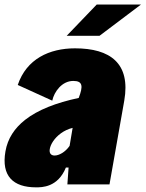

<svg xmlns="http://www.w3.org/2000/svg" viewBox="-30 -804 635 837"><path d="M584.5 -784.2H391.6L260.7 -647.9H403.8ZM296.9 -593.3C185.1 -593.3 85.4 -546.9 47.4 -433.6L197.8 -365.2C206.1 -403.8 239.7 -451.2 289.6 -451.2C332 -451.2 332 -426.8 313.5 -377.9L313 -377C214.4 -356 135.3 -325.2 79.6 -281.7C33.2 -245.1 3.4 -200.2 -6.3 -144C-24.9 -36.6 27.3 12.7 127 12.7C152.3 12.7 222.2 13.2 257.3 -73.7H269L263.7 0H447.3L511.7 -365.2C540 -527.8 450.7 -593.3 296.9 -593.3ZM208 -126C193.4 -126 183.6 -134.8 187 -154.3C190.4 -175.3 207.5 -202.6 235.8 -223.1C250 -233.4 267.1 -241.7 286.6 -246.6L273.4 -168C254.4 -140.6 227.1 -126 208 -126Z"/></svg>

Font: Decalotype Black Italic
Style: Regular
Weight: 900
Italic angle: -10°
Designer: Alfredo Marco Pradil
Foundry: Alfredo Marco Pradil
Version: Version 1.0